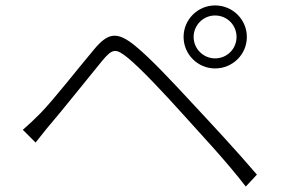

<svg xmlns="http://www.w3.org/2000/svg" viewBox="-20 -729 1040 707"><path d="M693 -593C693 -637 729 -672 772 -672C816 -672 851 -637 851 -593C851 -549 816 -514 772 -514C729 -514 693 -549 693 -593ZM656 -593C656 -529 708 -477 772 -477C837 -477 889 -529 889 -593C889 -657 837 -709 772 -709C708 -709 656 -657 656 -593ZM64 -251 111 -204C125 -221 146 -249 165 -271C213 -327 305 -443 357 -506C395 -551 406 -552 452 -515C499 -476 582 -388 653 -309C721 -233 813 -136 885 -42L926 -86C852 -173 753 -279 686 -351C621 -421 535 -514 478 -560C411 -615 378 -608 328 -549C269 -479 177 -361 128 -311C104 -287 87 -271 64 -251Z"/></svg>

Font: Noto Sans CJK KR Light
Style: Regular
Weight: 300
Designer: Ryoko NISHIZUKA (kana & ideographs); Paul D. Hunt (Latin, Greek & Cyrillic); Wenlong ZHANG (bopomofo); Sandoll Communica
Foundry: Adobe Systems Incorporated
Version: Version 1.004;PS 1.004;hotconv 1.0.82;makeotf.lib2.5.63406